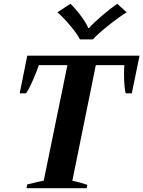

<svg xmlns="http://www.w3.org/2000/svg" viewBox="-20 -994 757 1014"><path d="M283 -929 352 -974Q379 -948 407.5 -910Q436 -872 446 -846H450Q473 -872 518 -910.5Q563 -949 599 -974L649 -929Q611 -906 552 -859Q493 -812 471 -786H402Q390 -812 350.5 -859Q311 -906 283 -929ZM124 -20Q165 -30 178 -33Q200 -37 211 -40L336 -650H185Q177 -624 153.5 -570Q130 -516 117 -501H84L124 -700H717L676 -501H644Q640 -512 637.5 -541.5Q635 -571 635 -604Q635 -640 637 -650H486L362 -39Q397 -33 441 -18L438 0H120Z"/></svg>

Font: Trirong
Style: Bold Italic
Weight: 700
Italic angle: -12°
Designer: Katatrad Team
Foundry: CadsonDemak
Version: Version 1.001